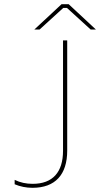

<svg xmlns="http://www.w3.org/2000/svg" viewBox="-20 -893 478 917"><path d="M144 -752H169L282 -855H300L413 -752H438L308 -873H274ZM135 4C244 4 301 -59 301 -174V-700H281V-173C281 -71 232 -15 136 -15C105 -15 76 -21 50 -34V-13C76 -2 105 4 135 4Z"/></svg>

Font: Fixel Text Thin
Style: Regular
Weight: 100
Width: 4
Designer: AlfaBravo + MacPaw
Foundry: Kyrylo Tkachov, Marchela Mozhyna, Serhii Makarenko, Maria Weinstein, Zakhar Kryvoshyya
Version: Version 1.211